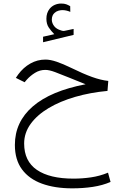

<svg xmlns="http://www.w3.org/2000/svg" viewBox="-20 -720 698 1071"><path d="M282.7 -529.3Q265.6 -546.4 252.2 -566.2Q238.8 -585.9 238.8 -615.7Q238.8 -648.4 256.8 -670.9Q268.6 -685.5 285.6 -692.9Q302.7 -700.2 320.8 -700.2Q338.4 -700.2 349.1 -696.3Q359.9 -692.4 371.6 -685.5L372.1 -653.8Q349.6 -663.6 327.6 -663.6Q317.9 -663.6 305.7 -660.2Q293.5 -656.7 284.2 -647.9Q277.3 -642.1 273.2 -632.6Q269 -623 269 -609.4Q269.5 -590.8 282.2 -574.2Q294.9 -557.6 320.8 -550.3Q322.3 -549.8 325.4 -548.6Q328.6 -547.4 333.5 -547.4Q337.4 -547.4 339.8 -547.9L390.6 -558.6V-525.4L220.2 -484.4V-515.1ZM457.5 -250Q439.5 -257.3 427.7 -262Q416 -266.6 403.3 -271.7Q390.6 -276.9 369.1 -285.6Q319.8 -305.7 287.1 -317.9Q254.4 -330.1 232.9 -330.1Q201.7 -330.1 175.3 -313.7Q148.9 -297.4 128.9 -274.9L117.2 -261.2L68.4 -285.6L81.5 -304.7Q110.4 -343.8 149.4 -365.7Q188.5 -387.7 233.4 -387.7Q260.7 -387.7 296.4 -375.5Q332 -363.3 375 -342.3Q444.8 -308.1 493.9 -290.5Q543 -272.9 584 -268.6L579.6 -212.9Q483.9 -204.1 399.7 -179.7Q315.4 -155.3 251.5 -117.2Q187.5 -79.1 151.1 -29.1Q114.7 21 114.7 80.6Q114.7 179.2 186 227.8Q257.3 276.4 389.6 276.4Q439 276.4 487.8 269.3Q536.6 262.2 582.5 243.2L596.7 294.9Q551.3 314.5 497.3 322.5Q443.4 330.6 382.8 330.6Q285.6 330.6 213.9 304.4Q142.1 278.3 102.5 224.6Q63 170.9 63 88.4Q63 -40 163.1 -126.5Q263.2 -212.9 457.5 -250Z"/></svg>

Font: Vazir Thin
Style: Thin
Weight: 100
Designer: Saber Rastikerdar
Foundry: Saber Rastikerdar
Version: Version 30.0.0